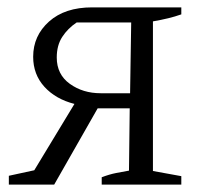

<svg xmlns="http://www.w3.org/2000/svg" viewBox="-20 -501 545 521"><path d="M4 0V-24L73 -39L182 -219Q131 -232 100.5 -265.5Q70 -299 70 -347Q70 -404 113 -442.5Q156 -481 230 -481H472V-462Q455 -456 436.5 -451.5Q418 -447 395 -443V-37L472 -23V0H256V-20Q277 -28 295 -31.5Q313 -35 330 -38L332 -207H245L127 0ZM253 -248H333L336 -440H188Q164 -424 149 -401Q134 -378 134 -345Q134 -299 169.5 -273.5Q205 -248 253 -248Z"/></svg>

Font: Piazzolla Light
Style: Regular
Weight: 300
Designer: Juan Pablo del Peral
Foundry: Huerta Tipografica
Version: Version 1.330